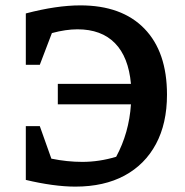

<svg xmlns="http://www.w3.org/2000/svg" viewBox="-20 -684 688 714"><path d="M260 10Q220 10 173 3.5Q126 -3 76 -15V-215H128L171 -94Q230 -82 286 -82Q349 -82 412 -101Q460 -190 467 -296H195V-372H467Q458 -472 407.5 -523.5Q357 -575 268 -575Q225 -575 173 -561L128 -443H76V-634Q190 -664 279 -664Q433 -664 517 -577.5Q601 -491 601 -332Q601 -225 560 -148.5Q519 -72 443 -31Q367 10 260 10Z"/></svg>

Font: Piazzolla SemiBold
Style: Regular
Weight: 600
Designer: Juan Pablo del Peral
Foundry: Huerta Tipografica
Version: Version 1.330